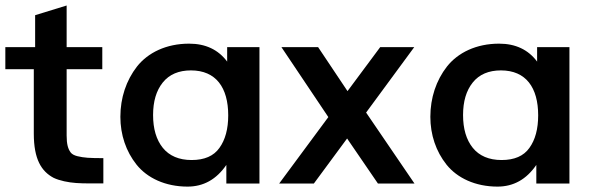

<svg xmlns="http://www.w3.org/2000/svg" viewBox="-24 -674 2198 705"><path d="M355.5 -93.3C330.6 -93.3 311.5 -93.8 297.9 -94.7C284.2 -95.7 271.5 -97.7 259.8 -100.6C248.5 -103.5 240.2 -107.9 235.4 -114.3C225.6 -127.4 220.7 -145 220.7 -176.3V-419.9H351.6V-501H220.7V-653.8L105 -618.2V-501H-4.4V-419.9H100.1V-183.6C100.1 -89.4 127.9 -44.9 172.9 -21C194.3 -10.7 227.1 -3.9 255.9 -2C270 -1 287.1 -0.5 306.6 -0.5H355.5Z M679.7 -86.4C633.3 -86.4 597.7 -101.6 573.7 -131.3C549.8 -161.1 538.1 -201.2 538.1 -251.5C538.1 -301.8 549.8 -341.3 573.7 -371.1C597.7 -400.9 632.3 -415.5 677.2 -415.5C769 -415.5 814 -352.5 814 -250.5C814 -200.7 803.2 -160.6 781.7 -130.9C760.7 -101.1 726.6 -86.4 679.7 -86.4ZM664.6 11.2C723.1 11.2 770.5 -15.1 807.1 -68.4V0H928.7V-501H810.1V-447.8C777.3 -491.7 731 -513.7 670.4 -513.7C586.9 -513.7 519.5 -481 479 -429.7C439.5 -378.9 418 -314.9 418 -245.1C418 -179.2 438.5 -118.2 477.5 -69.3C516.6 -20.5 583 11.2 664.6 11.2Z M1128.4 0 1250.5 -165.5 1363.8 0H1498L1320.3 -260.7L1497.1 -501H1372.1L1252 -339.4L1144 -501H1009.3L1181.6 -244.1L1001 0Z M1817.9 -86.4C1771.5 -86.4 1735.8 -101.6 1711.9 -131.3C1688 -161.1 1676.3 -201.2 1676.3 -251.5C1676.3 -301.8 1688 -341.3 1711.9 -371.1C1735.8 -400.9 1770.5 -415.5 1815.4 -415.5C1907.2 -415.5 1952.1 -352.5 1952.1 -250.5C1952.1 -200.7 1941.4 -160.6 1919.9 -130.9C1898.9 -101.1 1864.7 -86.4 1817.9 -86.4ZM1802.7 11.2C1861.3 11.2 1908.7 -15.1 1945.3 -68.4V0H2066.9V-501H1948.2V-447.8C1915.5 -491.7 1869.1 -513.7 1808.6 -513.7C1725.1 -513.7 1657.7 -481 1617.2 -429.7C1577.6 -378.9 1556.2 -314.9 1556.2 -245.1C1556.2 -179.2 1576.7 -118.2 1615.7 -69.3C1654.8 -20.5 1721.2 11.2 1802.7 11.2Z"/></svg>

Font: Ride
Style: Bold
Weight: 700
Version: Version 3.000